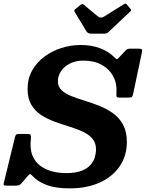

<svg xmlns="http://www.w3.org/2000/svg" viewBox="-52 -1018 803 1058"><path d="M425 -844.5Q429 -838.5 435 -835.5Q441 -832.5 453.5 -832.5H519.5Q531 -832.5 536.2 -834.8Q541.5 -837 547.5 -843L663 -952Q670.5 -958.5 670.5 -961.8Q670.5 -965 665.5 -971L649 -990.5Q644.5 -996.5 641.2 -997.8Q638 -999 630 -994.5L524.5 -928.5Q512 -921 503.2 -921.2Q494.5 -921.5 485.5 -929L411.5 -990.5Q405 -995.5 402.2 -996.2Q399.5 -997 391.5 -991L364.5 -969Q358 -964 357.2 -960.5Q356.5 -957 360 -951.5ZM267 -570Q267 -601 285 -627Q303 -653 334.5 -668.5Q366 -684 408 -684Q466.5 -684 508.8 -660.5Q551 -637 572.5 -596Q594 -555 589.5 -502Q588.5 -488 591.8 -484Q595 -480 611 -480H646Q665 -480 671.5 -482Q678 -484 681.5 -500L729.5 -727Q732.5 -742.5 729.2 -746.2Q726 -750 707.5 -750H669.5Q657 -750 651 -747.8Q645 -745.5 639.5 -739L604.5 -702Q595 -690 590.8 -692.2Q586.5 -694.5 576.5 -704Q545 -735 498.5 -752.5Q452 -770 392 -770Q338.5 -770 286.2 -753.5Q234 -737 192 -705.5Q150 -674 125 -629.2Q100 -584.5 100 -528Q100 -475.5 120.5 -441Q141 -406.5 174.5 -384.5Q208 -362.5 248.2 -347.8Q288.5 -333 328.8 -320.8Q369 -308.5 402.5 -293.2Q436 -278 456.5 -254.8Q477 -231.5 477 -195Q477 -173 470 -150Q463 -127 445.2 -107.5Q427.5 -88 395 -76Q362.5 -64 312 -64Q275 -64 237.8 -73Q200.5 -82 171 -103.5Q141.5 -125 126.5 -162Q111.5 -199 118.5 -255.5Q119 -268.5 116.8 -274.2Q114.5 -280 99 -280H55Q41.5 -280 37.2 -276.2Q33 -272.5 30.5 -262L-31 -10Q-34 2.5 -28 3.8Q-22 5 -7.5 5H35Q48 5 54.2 1.8Q60.5 -1.5 66.5 -8L101 -48.5Q111.5 -59.5 114.5 -59Q117.5 -58.5 127 -48.5Q154.5 -18 204 1Q253.5 20 332 20Q427.5 20 498.5 -12.5Q569.5 -45 608.2 -102.5Q647 -160 647 -235Q647 -292 626.5 -330.2Q606 -368.5 572 -393Q538 -417.5 497.5 -433.8Q457 -450 416.5 -462.5Q376 -475 342 -488.2Q308 -501.5 287.5 -520.8Q267 -540 267 -570Z"/></svg>

Font: Besley
Style: Bold Italic
Weight: 700
Italic angle: -13°
Designer: Owen Earl
Foundry: indestructible type*
Version: Version 2.001